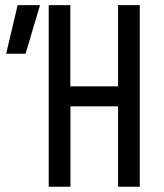

<svg xmlns="http://www.w3.org/2000/svg" viewBox="-20 -713 626 733"><path d="M430.7 0H513.7V-693.4H430.7V-383.3H248.5V-693.4H166V0H249V-307.1H430.7ZM3.4 -507.8H77.6L132.8 -693.4H47.4Z"/></svg>

Font: Cascadia Mono PL SemiLight
Style: Regular
Weight: 350
Monospace: yes
Designer: Aaron Bell
Foundry: Saja Typeworks
Version: Version 2404.023